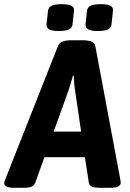

<svg xmlns="http://www.w3.org/2000/svg" viewBox="-47 -894 619 916"><path d="M22 2Q-4 2 -15.5 -4Q-27 -10 -27 -20Q-27 -27 -20 -43L229 -673Q235 -690 251.5 -696Q268 -702 292 -702H346Q374 -702 389.5 -695.5Q405 -689 408 -673L526 -43Q527 -37 528 -31Q529 -25 529 -22Q529 -11 517 -4.5Q505 2 478 2H429Q407 2 393 -3Q379 -8 377 -22L358 -144H165L121 -22Q116 -8 102 -3Q88 2 69 2ZM280 -463 209 -266H340L311 -463Q308 -480 307 -498Q306 -516 305 -533H301Q296 -516 291 -498Q286 -480 280 -463ZM420 -746Q387 -746 373.5 -754Q360 -762 361 -778L368 -842Q370 -859 385 -866.5Q400 -874 433 -874Q466 -874 480 -866.5Q494 -859 492 -842L485 -778Q484 -762 468.5 -754Q453 -746 420 -746ZM234 -746Q201 -746 187.5 -754Q174 -762 175 -778L182 -842Q184 -859 199 -866.5Q214 -874 247 -874Q280 -874 294 -866.5Q308 -859 306 -842L299 -778Q298 -762 282.5 -754Q267 -746 234 -746Z"/></svg>

Font: Asap Semi Condensed Semi Condensed Regular
Style: Bold Italic
Weight: 700
Width: 4
Italic angle: -6°
Designer: Pablo Cosgaya
Foundry: Omnibus-Type
Version: Version 3.001; ttfautohint (v1.8.4.7-5d5b)